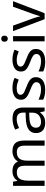

<svg xmlns="http://www.w3.org/2000/svg" viewBox="1216 -1994 787 3260"><g transform="rotate(-90 1610.0 -363.5)"><path d="M673 -546Q764 -546 809 -499.5Q854 -453 854 -349V0H767V-345Q767 -408 740.5 -440Q714 -472 658 -472Q580 -472 546.5 -427Q513 -382 513 -296V0H426V-345Q426 -387 414 -415.5Q402 -444 378 -458Q354 -472 316 -472Q262 -472 231 -449.5Q200 -427 186.5 -384Q173 -341 173 -278V0H85V-536H156L169 -463H174Q191 -491 215.5 -509.5Q240 -528 270 -537Q300 -546 332 -546Q394 -546 435.5 -524Q477 -502 496 -456H501Q528 -502 574.5 -524Q621 -546 673 -546Z M1223 -545Q1321 -545 1368 -502Q1415 -459 1415 -365V0H1351L1334 -76H1330Q1307 -47 1282.5 -27.5Q1258 -8 1226.5 1Q1195 10 1150 10Q1102 10 1063.5 -7Q1025 -24 1003 -59.5Q981 -95 981 -149Q981 -229 1044 -272.5Q1107 -316 1238 -320L1329 -323V-355Q1329 -422 1300 -448Q1271 -474 1218 -474Q1176 -474 1138 -461.5Q1100 -449 1067 -433L1040 -499Q1075 -518 1123 -531.5Q1171 -545 1223 -545ZM1249 -259Q1149 -255 1110.5 -227Q1072 -199 1072 -148Q1072 -103 1099.5 -82Q1127 -61 1170 -61Q1238 -61 1283 -98.5Q1328 -136 1328 -214V-262Z M1930 -148Q1930 -96 1904 -61Q1878 -26 1830 -8Q1782 10 1716 10Q1660 10 1619.5 1Q1579 -8 1548 -24V-104Q1580 -88 1625.5 -74.5Q1671 -61 1718 -61Q1785 -61 1815 -82.5Q1845 -104 1845 -140Q1845 -160 1834 -176Q1823 -192 1794.5 -208Q1766 -224 1713 -244Q1661 -264 1624 -284Q1587 -304 1567 -332Q1547 -360 1547 -404Q1547 -472 1602.5 -509Q1658 -546 1748 -546Q1797 -546 1839.5 -536.5Q1882 -527 1919 -510L1889 -440Q1855 -454 1818 -464Q1781 -474 1742 -474Q1688 -474 1659.5 -456.5Q1631 -439 1631 -409Q1631 -387 1644 -371.5Q1657 -356 1687.5 -341.5Q1718 -327 1769 -307Q1820 -288 1856 -268Q1892 -248 1911 -219.5Q1930 -191 1930 -148Z M2409 -148Q2409 -96 2383 -61Q2357 -26 2309 -8Q2261 10 2195 10Q2139 10 2098.5 1Q2058 -8 2027 -24V-104Q2059 -88 2104.5 -74.5Q2150 -61 2197 -61Q2264 -61 2294 -82.5Q2324 -104 2324 -140Q2324 -160 2313 -176Q2302 -192 2273.5 -208Q2245 -224 2192 -244Q2140 -264 2103 -284Q2066 -304 2046 -332Q2026 -360 2026 -404Q2026 -472 2081.5 -509Q2137 -546 2227 -546Q2276 -546 2318.5 -536.5Q2361 -527 2398 -510L2368 -440Q2334 -454 2297 -464Q2260 -474 2221 -474Q2167 -474 2138.5 -456.5Q2110 -439 2110 -409Q2110 -387 2123 -371.5Q2136 -356 2166.5 -341.5Q2197 -327 2248 -307Q2299 -288 2335 -268Q2371 -248 2390 -219.5Q2409 -191 2409 -148Z M2627 -536V0H2539V-536ZM2584 -737Q2604 -737 2619.5 -723.5Q2635 -710 2635 -681Q2635 -653 2619.5 -639Q2604 -625 2584 -625Q2562 -625 2547 -639Q2532 -653 2532 -681Q2532 -710 2547 -723.5Q2562 -737 2584 -737Z M2915 0 2712 -536H2806L2920 -220Q2928 -198 2937 -171Q2946 -144 2953 -119.5Q2960 -95 2963 -78H2967Q2971 -95 2978.5 -120Q2986 -145 2995.5 -172Q3005 -199 3012 -220L3126 -536H3220L3016 0Z"/></g></svg>

Font: ukannada15
Style: Book
Weight: 400
Designer: Jelle Bosma - Monotype Design Team
Foundry: Monotype Imaging Inc.
Version: Version 2.003